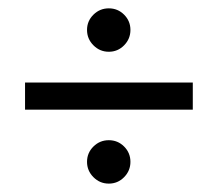

<svg xmlns="http://www.w3.org/2000/svg" viewBox="-20 -540 521 460"><path d="M277.3 -431.4Q262.2 -416 240.7 -416Q219.2 -416 203.9 -431.4Q188.5 -446.8 188.5 -468.3Q188.5 -489.7 203.9 -504.9Q219.2 -520 240.7 -520Q262.2 -520 277.3 -504.9Q292.5 -489.7 292.5 -468.3Q292.5 -446.8 277.3 -431.4ZM40 -277.3V-342.3H441.9V-277.3ZM277.3 -115.5Q262.2 -100.1 240.7 -100.1Q219.2 -100.1 203.9 -115.5Q188.5 -130.9 188.5 -152.3Q188.5 -173.8 203.9 -189Q219.2 -204.1 240.7 -204.1Q262.2 -204.1 277.3 -189Q292.5 -173.8 292.5 -152.3Q292.5 -130.9 277.3 -115.5Z"/></svg>

Font: Cinzel Black
Style: Regular
Weight: 900
Designer: Natanael Gama
Version: Version 1.001;PS 001.001;hotconv 1.0.56;makeotf.lib2.0.21325